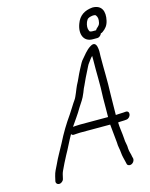

<svg xmlns="http://www.w3.org/2000/svg" viewBox="-125 -919 783 1005"><g transform="rotate(-15 266.5 -416.5)"><path d="M483.1 -698C487.3 -698.7 491 -700.3 494.3 -703C511.4 -715.3 523.3 -728.8 529.1 -754C540.6 -803.8 525 -840 474.9 -840C432.4 -836.2 401.9 -817.5 387.2 -776C367.4 -723.1 385.5 -679 433.8 -679H458.8C469.8 -679 479.6 -687.9 483.1 -698ZM463.2 -720H443.2C439.2 -720 435.4 -720.7 431.7 -722C427.3 -722 424.7 -734.2 423.4 -738C420.8 -750.9 425.3 -772.8 434.2 -785C440.9 -795.5 455 -797.3 467.5 -799C474.7 -799 481.3 -798.7 483.3 -794C490.6 -784.5 492.3 -772.3 488.1 -754C483.6 -734.6 470.9 -734.8 463.2 -720ZM94 -13 99.5 -37C100.8 -42.3 102.7 -48 105.5 -54C115.7 -75.2 130.3 -106.9 142.8 -129C157.7 -154.1 180.1 -202.7 195.9 -229C199.3 -223.7 204.1 -221.3 210.3 -222L223.5 -223C231.6 -223.7 238.4 -224 243.7 -224H406.7C409.3 -190.3 414 -157.9 416.6 -124C416.3 -102.5 422.4 -87 423.5 -67C424.8 -48 429.7 -34 433.7 -16L436.2 -5C436.9 0.3 439.7 4 444.6 6C461.5 12.9 479.4 -5.6 477.1 -22L474.4 -32C472 -50.2 466 -60 465 -78C465.7 -100.1 458.2 -112.9 458.2 -135C456.5 -165.4 450.3 -194.2 449.7 -224C452.4 -224 455.5 -224.3 458.9 -225C467.6 -225 476 -225.3 484.2 -226L495.4 -227C522.1 -230.2 528.7 -271 500.9 -268L489.6 -267C482.8 -266.3 475.1 -266 466.4 -266C460.9 -265.3 454.8 -265 448.2 -265C449.4 -305.8 448.3 -326.9 449.8 -376C452.9 -454.5 449.7 -509 450.4 -582C452.7 -610.9 453.9 -672.1 414.6 -648C389.1 -633.3 372.2 -607.5 352.1 -585C342.1 -570.2 338.5 -560.4 328.1 -542C314.4 -516.7 305.9 -492.6 292 -468C285.2 -454.7 269.3 -409.2 259.7 -397C246.6 -379.2 229.9 -349.5 216.2 -330C185.2 -285.9 161.8 -247.6 134.8 -194C115 -155.9 99.3 -132 83.2 -96C72 -72.1 64 -60.8 58.5 -37L53 -13C50.5 -2.2 57.9 7 68.9 7C79.9 7 91.5 -2.2 94 -13ZM215.7 -263C236.2 -294 255.9 -318.9 274 -351C291.8 -379.7 299.9 -386.5 314.4 -422C320 -437.3 325 -449 329.5 -457C340.8 -481.6 351.1 -504.8 364.1 -529C373.1 -545.4 375.5 -555 384.7 -566L396.4 -582C400.3 -587.3 403.9 -591.3 407.1 -594C407.3 -594.7 407.8 -595.3 408.6 -596C408.9 -588.7 409 -581.7 408.8 -575C407.2 -500.5 411.2 -447.7 407 -368C406.3 -322 407.3 -301.7 406.2 -265H253.2C247.2 -265 239.4 -264.7 230 -264L216.7 -263Z"/></g></svg>

Font: HoneyBee
Style: SeLitIt
Weight: 300
Foundry: Cannot Into Space Fonts
Version: Version 0.89